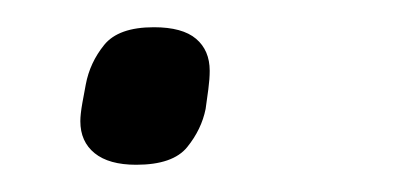

<svg xmlns="http://www.w3.org/2000/svg" viewBox="-20 -112 300 141"><path d="M80 9Q60 9 49.5 0.5Q39 -8 39 -23Q39 -28 40.5 -36.5Q42 -45 43 -50Q46 -66 56.5 -79Q67 -92 93 -92Q114 -92 124 -83.5Q134 -75 134 -60Q134 -54 133 -46.5Q132 -39 131 -32Q128 -17 117.5 -4Q107 9 80 9Z"/></svg>

Font: IBM Plex Sans Light
Style: Italic
Weight: 300
Italic angle: -11.31°
Designer: Mike Abbink, Paul van der Laan, Pieter van Rosmalen
Foundry: Bold Monday
Version: Version 3.201